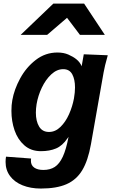

<svg xmlns="http://www.w3.org/2000/svg" viewBox="-20 -858 640 1084"><path d="M11.5 56.5Q11.5 39.5 14 26.5L155.5 37Q154.5 46 154.5 49.5Q154.5 75 173.2 88.2Q192 101.5 225 101.5Q263 101.5 289.2 84.5Q315.5 67.5 334.5 26.8Q353.5 -14 367 -85.5L360.5 -76.5Q332.5 -35 296.2 -19.8Q260 -4.5 211 -4.5Q155 -4.5 117.5 -37.5Q80 -70.5 62.2 -122.2Q44.5 -174 44.5 -232Q44.5 -265.5 49.5 -292.5Q60 -353 93.8 -415.2Q127.5 -477.5 181.8 -519.5Q236 -561.5 304.5 -561.5Q339.5 -561.5 366.2 -549.8Q393 -538 410.5 -524Q421.5 -515.5 429.5 -504.5Q437.5 -493.5 441 -484L453 -551.5L588.5 -546Q570.5 -482.5 565 -449.5L493.5 -44Q477 49 444.2 103.2Q411.5 157.5 355.2 182Q299 206.5 210.5 206.5Q152.5 206.5 107.2 188.2Q62 170 36.8 136Q11.5 102 11.5 56.5ZM397.5 -302Q403.5 -337 403.5 -364Q403.5 -410 387.8 -438.8Q372 -467.5 337 -467.5Q301 -467.5 269.5 -438.2Q238 -409 216.2 -363.2Q194.5 -317.5 186.5 -269.5Q182.5 -244 182.5 -222Q182.5 -174 200.8 -143.5Q219 -113 256.5 -113Q292.5 -113 321.5 -141.5Q350.5 -170 369.8 -213.2Q389 -256.5 397.5 -302ZM281 -837.5H455L572 -661H431.5L358.5 -757.5L246 -661H96.5Z"/></svg>

Font: JuliaMono ExtraBoldItalic
Style: Regular
Weight: 800
Italic angle: -9°
Monospace: yes
Designer: cormullion
Foundry: corm
Version: Version 0.049; ttfautohint (v1.8.4)